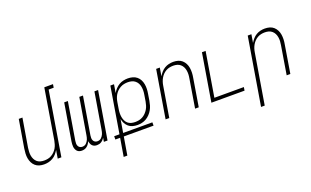

<svg xmlns="http://www.w3.org/2000/svg" viewBox="-98 -1245 3195 1970"><g transform="rotate(-20 1500.0 -260.0)"><path d="M186 8Q159 8 134.5 1Q110 -6 91 -22.5Q72 -39 61 -61.5Q50 -84 45.5 -109.5Q41 -135 42.5 -162Q44 -189 48 -215L99 -520H139L87 -209Q84 -188 83 -166.5Q82 -145 85.5 -124Q89 -103 98 -85Q107 -67 122 -53.5Q137 -40 157.5 -34.5Q178 -29 200 -29Q220 -29 240 -33Q260 -37 278.5 -47.5Q297 -58 313 -74Q329 -90 339.5 -108.5Q350 -127 356 -147Q362 -167 366 -187L456 -735H551L545 -698H490L375 0H335L350 -90Q337 -68 320 -48.5Q303 -29 280.5 -16Q258 -3 234 2.5Q210 8 186 8Z M762 8Q747 8 734 3.5Q721 -1 711.5 -11Q702 -21 697 -34Q692 -47 691 -61Q684 -47 675 -34Q666 -21 654 -11Q642 -1 627 3.5Q612 8 597 8Q583 8 569.5 3.5Q556 -1 547 -10.5Q538 -20 532.5 -33Q527 -46 525.5 -60Q524 -74 525 -88.5Q526 -103 528 -117L595 -520H635L567 -110Q565 -96 565 -81.5Q565 -67 571 -54.5Q577 -42 588.5 -35Q600 -28 615 -28Q626 -28 637 -31.5Q648 -35 656.5 -43Q665 -51 671.5 -60.5Q678 -70 682.5 -80.5Q687 -91 689.5 -102Q692 -113 694 -124L760 -520H800L732 -110Q730 -96 730 -81.5Q730 -67 736 -54.5Q742 -42 753.5 -35Q765 -28 780 -28Q791 -28 802 -31.5Q813 -35 821.5 -43Q830 -51 836.5 -60.5Q843 -70 847.5 -80.5Q852 -91 854.5 -102Q857 -113 859 -124L925 -520H965L879 0H839L846 -42Q839 -31 830 -21.5Q821 -12 810 -5Q799 2 786.5 5Q774 8 762 8Z M977 215 1010 18H958V-18H1016L1099 -520H1139L1124 -429Q1136 -451 1154.5 -471Q1173 -491 1195 -504Q1217 -517 1242 -522.5Q1267 -528 1291 -528Q1318 -528 1343.5 -521Q1369 -514 1388.5 -498Q1408 -482 1419.5 -459.5Q1431 -437 1435.5 -411.5Q1440 -386 1439 -359Q1438 -332 1433 -305L1422 -237Q1418 -213 1411 -189Q1404 -165 1391.5 -142.5Q1379 -120 1360.5 -100.5Q1342 -81 1320 -68Q1298 -55 1273.5 -49.5Q1249 -44 1225 -44Q1197 -44 1171.5 -51Q1146 -58 1127 -74.5Q1108 -91 1096 -114Q1084 -137 1080 -162L1056 -18H1375V18H1050L1017 215ZM1212 -81Q1232 -81 1253 -85Q1274 -89 1293.5 -100Q1313 -111 1328.5 -127Q1344 -143 1355.5 -162Q1367 -181 1373 -201.5Q1379 -222 1383 -243L1394 -311Q1398 -332 1398.5 -354Q1399 -376 1395.5 -397Q1392 -418 1382.5 -436Q1373 -454 1357 -467Q1341 -480 1320.5 -485.5Q1300 -491 1278 -491Q1258 -491 1237.5 -487Q1217 -483 1197.5 -472.5Q1178 -462 1162 -446.5Q1146 -431 1135 -412.5Q1124 -394 1117.5 -373.5Q1111 -353 1108 -333L1097 -265Q1093 -243 1092.5 -221Q1092 -199 1095.5 -178Q1099 -157 1108 -138Q1117 -119 1132.5 -105.5Q1148 -92 1169 -86.5Q1190 -81 1212 -81Z M1513 0 1599 -520H1639L1624 -430Q1637 -452 1654 -471.5Q1671 -491 1693 -504Q1715 -517 1739 -522.5Q1763 -528 1787 -528Q1814 -528 1839 -521Q1864 -514 1882.5 -497.5Q1901 -481 1912.5 -458.5Q1924 -436 1928 -410.5Q1932 -385 1931 -358Q1930 -331 1925 -305L1875 0H1835L1886 -311Q1890 -332 1891 -353.5Q1892 -375 1888.5 -396Q1885 -417 1876 -435Q1867 -453 1851.5 -466.5Q1836 -480 1816 -485.5Q1796 -491 1774 -491Q1754 -491 1734 -487Q1714 -483 1695 -472.5Q1676 -462 1660.5 -446Q1645 -430 1634.5 -411.5Q1624 -393 1617.5 -373Q1611 -353 1608 -333L1553 0Z M2013 0 2099 -520H2139L2059 -37H2381L2375 0Z M2477 215 2599 -520H2639L2624 -430Q2637 -452 2654 -471.5Q2671 -491 2693 -504Q2715 -517 2739 -522.5Q2763 -528 2787 -528Q2814 -528 2839 -521Q2864 -514 2882.5 -497.5Q2901 -481 2912.5 -458.5Q2924 -436 2928 -410.5Q2932 -385 2931 -358Q2930 -331 2925 -305L2875 0H2835L2886 -311Q2890 -332 2891 -353.5Q2892 -375 2888.5 -396Q2885 -417 2876 -435Q2867 -453 2851.5 -466.5Q2836 -480 2816 -485.5Q2796 -491 2774 -491Q2754 -491 2734 -487Q2714 -483 2695 -472.5Q2676 -462 2660.5 -446Q2645 -430 2634.5 -411.5Q2624 -393 2617.5 -373Q2611 -353 2608 -333L2517 215Z"/></g></svg>

Font: Iosevka Term Curly XLt Obl
Style: Regular
Weight: 200
Italic angle: -9°
Designer: Belleve Invis
Foundry: Belleve Invis
Version: Version 32.3.0